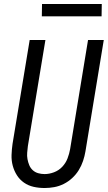

<svg xmlns="http://www.w3.org/2000/svg" viewBox="-20 -936 541 964"><path d="M204 8Q175 8 148.5 2Q122 -4 100.5 -19Q79 -34 65 -56Q51 -78 44 -104Q37 -130 38 -158Q39 -186 43 -214L129 -735H208L120 -203Q118 -186 116.5 -169.5Q115 -153 118 -137Q121 -121 127 -106.5Q133 -92 144.5 -81.5Q156 -71 171.5 -66.5Q187 -62 204 -62Q227 -62 251 -71Q275 -80 292.5 -98.5Q310 -117 319 -140.5Q328 -164 332 -187L422 -735H501L409 -176Q405 -152 397 -128Q389 -104 375.5 -82Q362 -60 342.5 -42Q323 -24 300 -12.5Q277 -1 252.5 3.5Q228 8 204 8ZM190 -854 191 -916H491L490 -854Z"/></svg>

Font: Iosevka
Style: Italic
Weight: 400
Italic angle: -9°
Monospace: yes
Designer: Belleve Invis
Foundry: Belleve Invis
Version: Version 32.5.0; ttfautohint (v1.8.4)